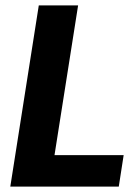

<svg xmlns="http://www.w3.org/2000/svg" viewBox="-20 -688 511 708"><path d="M181 -116H436L418 0H18L123 -668H268Z"/></svg>

Font: Rambla
Style: Bold Italic
Weight: 700
Italic angle: -12°
Designer: Martin Sommaruga
Foundry: Martin Sommaruga
Version: Version 1.001